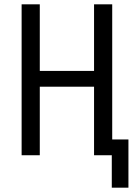

<svg xmlns="http://www.w3.org/2000/svg" viewBox="-20 -718 640 888"><path d="M497 0H415V-317H164V0H80V-698H164V-390H415V-698H499V-73H574V150H497Z"/></svg>

Font: IBM Plaex Mono
Style: Regular
Weight: 400
Designer: Mike Abbink, Paul van der Laan, Pieter van Rosmalen
Foundry: Bold Monday
Version: Version 2.003